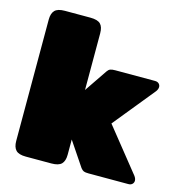

<svg xmlns="http://www.w3.org/2000/svg" viewBox="-102 -772 818 865"><g transform="rotate(15 307.0 -340.0)"><path d="M35 -57V-623Q35 -652 48.5 -666Q62 -680 95 -680H214Q248 -680 261.5 -666.5Q275 -653 275 -623V-359L347 -465Q353 -474 361 -477Q369 -480 384 -480H569Q581 -480 587.5 -473.5Q594 -467 594 -458Q594 -448 586 -437L429 -244L590 -43Q598 -32 598 -22Q598 -13 591.5 -6.5Q585 0 573 0H388Q372 0 365 -3Q358 -6 351 -15L275 -128V-57Q275 -28 261.5 -14Q248 0 214 0H95Q62 0 48.5 -14Q35 -28 35 -57Z"/></g></svg>

Font: Mitr
Style: Bold
Weight: 700
Designer: Thanarat Vachiruckul
Foundry: Cadson Demak
Version: Version 1.003